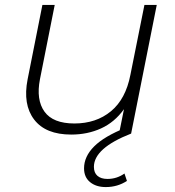

<svg xmlns="http://www.w3.org/2000/svg" viewBox="-20 -542 709 779"><path d="M269 4Q165 4 118.5 -57Q72 -118 92 -220L152 -522H202L142 -220Q126 -137 160.5 -89Q195 -41 282 -41Q370 -41 430 -90.5Q490 -140 509 -238L566 -522H616L512 0H463L483 -99Q445 -46 390 -21Q335 4 269 4ZM409 217Q370 217 345.5 197Q321 177 321 141Q321 93 362 52Q403 11 491 -24L512 0Q361 59 361 135Q361 159 375.5 171.5Q390 184 416 184Q454 184 485 162L495 192Q457 217 409 217Z"/></svg>

Font: Montserrat Light
Style: Italic
Weight: 300
Italic angle: -11.3°
Designer: Julieta Ulanovsky
Foundry: Julieta Ulanovsky
Version: Version 9.000; ttfautohint (v1.8.4.7-5d5b)